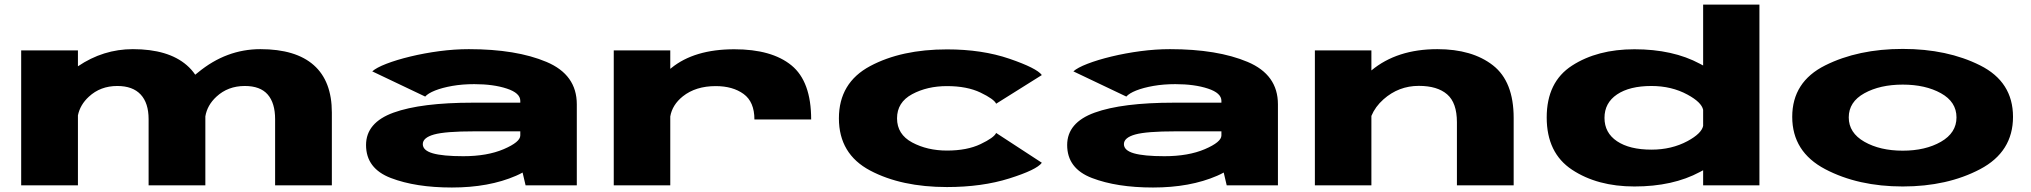

<svg xmlns="http://www.w3.org/2000/svg" viewBox="-20 -805 8824 834"><path d="M72 0V-586H318.5V-517Q428.5 -591.5 557 -591.5Q710.5 -591.5 791 -522Q812.5 -503.5 828 -480.5Q834 -485.5 840.5 -490.5Q963 -591.5 1111 -591.5Q1264.5 -591.5 1343 -522Q1421.5 -452.5 1421.5 -316V0H1175V-287.5Q1175 -357.5 1142.8 -394.5Q1110.5 -431.5 1043.5 -431.5Q970 -431.5 920 -385Q880 -348 872 -299.5V0H625.5V-287.5Q625.5 -357.5 591 -394.5Q556.5 -431.5 489.5 -431.5Q416 -431.5 366 -385Q328 -350 318.5 -304V0Z M2263 0 2250 -55.5Q2236.5 -48 2221.5 -41.5Q2104 9.5 1943 9.5Q1785.5 9.5 1677.8 -31.8Q1570 -73 1570 -175Q1570 -272.5 1689.5 -315.8Q1809 -359 2034 -359H2240V-367Q2240 -401 2181.5 -420.2Q2123 -439.5 2040 -439.5Q1988.5 -439.5 1944.5 -431.8Q1900.5 -424 1869.8 -411.8Q1839 -399.5 1827 -385.5L1597 -495Q1614.5 -511 1658.5 -528Q1702.5 -545 1762.5 -559.5Q1822.5 -574 1888.5 -582.8Q1954.5 -591.5 2016.5 -591.5Q2222.5 -591.5 2354 -536Q2485.5 -480.5 2485.5 -352V0ZM2240 -216.5V-234.5H2040.5Q1914.5 -234.5 1865.5 -220.8Q1816.5 -207 1816.5 -179Q1816.5 -151.5 1860 -139Q1903.5 -126.5 1992.5 -126.5Q2096.5 -126.5 2168.2 -157.2Q2240 -188 2240 -216.5Z M3257 -286Q3257 -362.5 3210 -396.8Q3163 -431 3089 -431Q3002 -431 2946 -386.5Q2900 -349.5 2891.5 -299V0H2646V-586H2891.5V-506Q2894 -507.5 2896 -509.5Q2996 -591 3169.5 -591Q3332.5 -591 3418 -521Q3503.5 -451 3503.5 -286Z M4093.5 7.5Q3895.5 7.5 3759.8 -64.2Q3624 -136 3624 -291Q3624 -445.5 3759.8 -518Q3895.5 -590.5 4093.5 -590.5Q4246 -590.5 4364.8 -549.8Q4483.5 -509 4505.5 -479L4307 -354.5Q4298 -374.5 4239.2 -402.8Q4180.5 -431 4093.5 -431Q4007.5 -431 3942 -395.8Q3876.5 -360.5 3876.5 -291Q3876.5 -221.5 3942.2 -186.2Q4008 -151 4093.5 -151Q4180.5 -151 4239.2 -179Q4298 -207 4307 -227.5L4505.5 -98Q4483.5 -67.5 4364.5 -30Q4245.5 7.5 4093.5 7.5Z M5308.5 0 5295.5 -55.5Q5282 -48 5267 -41.5Q5149.5 9.5 4988.5 9.5Q4831 9.5 4723.2 -31.8Q4615.5 -73 4615.5 -175Q4615.5 -272.5 4735 -315.8Q4854.5 -359 5079.5 -359H5285.5V-367Q5285.5 -401 5227 -420.2Q5168.5 -439.5 5085.5 -439.5Q5034 -439.5 4990 -431.8Q4946 -424 4915.2 -411.8Q4884.5 -399.5 4872.5 -385.5L4642.5 -495Q4660 -511 4704 -528Q4748 -545 4808 -559.5Q4868 -574 4934 -582.8Q5000 -591.5 5062 -591.5Q5268 -591.5 5399.5 -536Q5531 -480.5 5531 -352V0ZM5285.5 -216.5V-234.5H5086Q4960 -234.5 4911 -220.8Q4862 -207 4862 -179Q4862 -151.5 4905.5 -139Q4949 -126.5 5038 -126.5Q5142 -126.5 5213.8 -157.2Q5285.5 -188 5285.5 -216.5Z M5691.5 0V-586H5937V-499Q6048 -591.5 6223.5 -591.5Q6375 -591.5 6465 -521.2Q6555 -451 6555 -292.5V0H6308.5V-274Q6308.5 -358.5 6266 -395.2Q6223.5 -432 6143 -432Q6055.5 -432 5989.5 -373.5Q5953.5 -341.5 5937 -301.5V0Z M7378 0V-65.5Q7371 -61.5 7364 -58Q7247 5 7079.5 5Q6918.5 5 6808.5 -67.8Q6698.5 -140.5 6698.5 -294.8Q6698.5 -449 6808.5 -520Q6918.5 -591 7079.5 -591Q7247 -591 7364 -528Q7371 -524.5 7378 -520.5V-785H7622.5V0ZM7378 -258V-328Q7371 -361 7310 -394Q7241 -431.5 7153.5 -431.5Q7058.5 -431.5 7004 -394.8Q6949.5 -358 6949.5 -293Q6949.5 -228 7004 -191.5Q7058.5 -155 7153.5 -155Q7241 -155 7310 -192Q7371 -225 7378 -258Z M8245 5Q8051.5 5 7908.2 -70.2Q7765 -145.5 7765 -297.5Q7765 -449.5 7908.2 -521Q8051.5 -592.5 8245 -592.5Q8438.5 -592.5 8581.2 -521Q8724 -449.5 8724 -297.5Q8724 -145.5 8581.2 -70.2Q8438.5 5 8245 5ZM8245 -150.5Q8343.5 -150.5 8411 -189.2Q8478.5 -228 8478.5 -295Q8478.5 -362.5 8411 -400Q8343.5 -437.5 8245 -437.5Q8146.5 -437.5 8078.5 -400Q8010.5 -362.5 8010.5 -295Q8010.5 -228 8078.5 -189.2Q8146.5 -150.5 8245 -150.5Z"/></svg>

Font: Anybody UltraExpanded ExtraBold
Style: Regular
Weight: 800
Width: 9
Designer: Tyler Finck
Foundry: Etcetera Type Company
Version: Version 1.010; ttfautohint (v1.8.3) -l 8 -r 50 -G 200 -x 14 